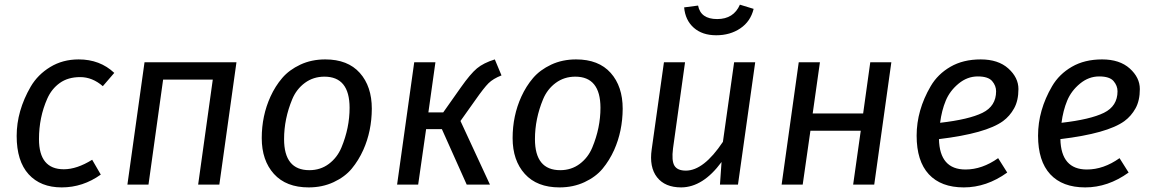

<svg xmlns="http://www.w3.org/2000/svg" viewBox="-20 -795 4962 827"><path d="M318.8 -539.1Q410.6 -539.1 472.2 -481L422.9 -423.8Q377.9 -462.9 325.4 -462.9Q272.9 -462.9 237.5 -437.5Q202.1 -412.1 183.6 -370.1Q147.9 -289.6 147.9 -195.8Q147.9 -65.9 254.9 -65.9Q311 -65.9 377 -106.9L414.1 -43Q336.9 12.2 245.8 12.2Q154.8 12.2 103.3 -44.4Q51.8 -101.1 51.8 -209.5Q51.8 -317.4 112.3 -421.9Q142.6 -473.6 196.3 -506.3Q250 -539.1 318.8 -539.1Z M896.5 -452.1H682.6L619.6 0H528.8L602.5 -526.9H998.5L924.8 0H833.5Z M1377.4 -464.8Q1329.6 -464.8 1293.2 -438Q1256.8 -411.1 1238.8 -367.7Q1203.6 -283.2 1203.6 -195.8Q1203.6 -62 1312.5 -62Q1360.4 -62 1396.5 -89.1Q1432.6 -116.2 1450.7 -159.7Q1485.8 -244.1 1485.8 -331.1Q1485.4 -464.8 1377.4 -464.8ZM1380.9 -539.1Q1478 -539.1 1529.8 -481Q1581.5 -422.9 1581.5 -326.7Q1581.1 -230.5 1544.9 -149.4Q1524.4 -104 1495.1 -68.6Q1465.8 -33.2 1417.2 -10.5Q1368.7 12.2 1309.6 12.2Q1212.4 12.2 1159.9 -45.9Q1107.4 -104 1107.4 -200.2Q1107.4 -296.4 1145 -378.9Q1165.5 -423.8 1195.6 -459Q1225.6 -494.1 1273.7 -516.6Q1321.8 -539.1 1380.9 -539.1Z M2111.3 -539.1 2140.1 -470.2Q2104 -456.1 2084.2 -436.5Q2064.5 -417 2027.3 -363.8L1963.4 -273.9L2090.3 0H1990.2L1883.3 -238.8H1815.4L1781.2 0H1690.4L1764.2 -526.9H1855.5L1825.2 -311H1889.2L1965.3 -418.9Q2006.3 -477.1 2034.4 -500.5Q2062.5 -523.9 2111.3 -539.1Z M2458 -464.8Q2410.2 -464.8 2373.8 -438Q2337.4 -411.1 2319.3 -367.7Q2284.2 -283.2 2284.2 -195.8Q2284.2 -62 2393.1 -62Q2440.9 -62 2477.1 -89.1Q2513.2 -116.2 2531.2 -159.7Q2566.4 -244.1 2566.4 -331.1Q2565.9 -464.8 2458 -464.8ZM2461.4 -539.1Q2558.6 -539.1 2610.4 -481Q2662.1 -422.9 2662.1 -326.7Q2661.6 -230.5 2625.5 -149.4Q2605 -104 2575.7 -68.6Q2546.4 -33.2 2497.8 -10.5Q2449.2 12.2 2390.1 12.2Q2293 12.2 2240.5 -45.9Q2188 -104 2188 -200.2Q2188 -296.4 2225.6 -378.9Q2246.1 -423.8 2276.1 -459Q2306.2 -494.1 2354.2 -516.6Q2402.3 -539.1 2461.4 -539.1Z M2934.1 -60.1Q3011.2 -60.1 3093.8 -184.1L3142.1 -526.9H3232.9L3158.7 0H3081.1L3087.9 -97.2Q3007.8 11.7 2914.1 12.2Q2844.2 12.2 2810.1 -31.5Q2775.9 -75.2 2787.1 -151.9L2839.8 -526.9H2930.7L2878.9 -155.8Q2872.1 -102.5 2885 -81.3Q2897.9 -60.1 2934.1 -60.1ZM2926.8 -763.2 2986.8 -771Q2998 -712.9 3069.1 -712.9Q3140.1 -712.9 3167 -774.9L3226.1 -756.8Q3212.9 -702.6 3168.9 -672.9Q3125 -643.1 3064.9 -643.1Q3004.9 -643.1 2968.3 -675.5Q2931.6 -708 2926.8 -763.2Z M3687.5 -231.9H3470.7L3437.5 0H3346.7L3420.4 -526.9H3511.7L3480.5 -306.2H3697.8L3728.5 -526.9H3819.3L3745.6 0H3654.8Z M4270.5 -401.9Q4270.5 -425.8 4253.4 -445.8Q4236.3 -465.8 4191.4 -465.8Q4146.5 -465.8 4108.9 -434.8Q4071.3 -403.8 4053.7 -361.6Q4036.1 -319.3 4029.3 -266.1Q4153.3 -280.3 4211.9 -309.1Q4270.5 -337.9 4270.5 -401.9ZM4300.3 -273.4Q4227.1 -220.2 4024.4 -195.8Q4027.3 -64.9 4138.7 -64.9Q4210.4 -64.9 4279.3 -113.8L4318.4 -51.8Q4229.5 12.2 4131.3 12.2Q4033.2 12.2 3980.7 -44.4Q3928.2 -101.1 3928.2 -210.7Q3928.2 -320.3 3988.8 -423.8Q4019 -475.6 4073.7 -507.3Q4128.4 -539.1 4204.1 -539.1Q4279.8 -539.1 4323.2 -500Q4366.7 -460.9 4366.7 -411.4Q4366.7 -361.8 4348.1 -328.4Q4329.6 -294.9 4300.3 -273.4Z M4793.5 -401.9Q4793.5 -425.8 4776.4 -445.8Q4759.3 -465.8 4714.4 -465.8Q4669.4 -465.8 4631.8 -434.8Q4594.2 -403.8 4576.7 -361.6Q4559.1 -319.3 4552.2 -266.1Q4676.3 -280.3 4734.9 -309.1Q4793.5 -337.9 4793.5 -401.9ZM4823.2 -273.4Q4750 -220.2 4547.4 -195.8Q4550.3 -64.9 4661.6 -64.9Q4733.4 -64.9 4802.2 -113.8L4841.3 -51.8Q4752.4 12.2 4654.3 12.2Q4556.2 12.2 4503.7 -44.4Q4451.2 -101.1 4451.2 -210.7Q4451.2 -320.3 4511.7 -423.8Q4542 -475.6 4596.7 -507.3Q4651.4 -539.1 4727.1 -539.1Q4802.7 -539.1 4846.2 -500Q4889.6 -460.9 4889.6 -411.4Q4889.6 -361.8 4871.1 -328.4Q4852.5 -294.9 4823.2 -273.4Z"/></svg>

Font: FiraSans-Italic
Style: Italic
Weight: 400
Italic angle: -8°
Designer: Carrois Corporate & Edenspiekermann AG
Foundry: Carrois Corporate GbR & Edenspiekermann AG
Version: Version 3.106;PS 003.106;hotconv 1.0.70;makeotf.lib2.5.58329